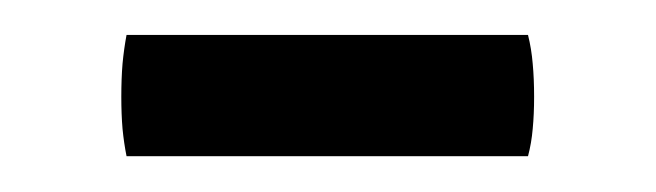

<svg xmlns="http://www.w3.org/2000/svg" viewBox="-20 -320 376 110"><path d="M52.5 -230.5Q51 -238 50.2 -246.2Q49.5 -254.5 49.5 -264.5Q49.5 -275 50.2 -283.5Q51 -292 52.5 -300H282.5Q284.5 -292 285.2 -283.5Q286 -275 286 -264.5Q286 -254.5 285.2 -246.2Q284.5 -238 282.5 -230.5Z"/></svg>

Font: Signika SC
Style: Regular
Weight: 300
Designer: Anna Giedryś
Foundry: Anna Giedryś
Version: Version 2.000